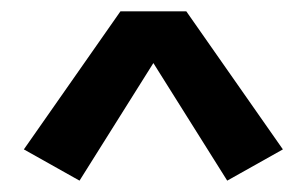

<svg xmlns="http://www.w3.org/2000/svg" viewBox="-20 -759 540 338"><path d="M120 -441 22 -496 192 -739H308L478 -496L380 -441L250 -648Z"/></svg>

Font: Iosevka Fixed
Style: Bold
Weight: 700
Monospace: yes
Designer: Belleve Invis
Foundry: Belleve Invis
Version: Version 32.3.0